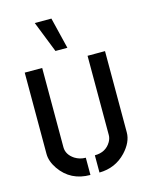

<svg xmlns="http://www.w3.org/2000/svg" viewBox="-112 -806 681 882"><g transform="rotate(-15 228.0 -365.0)"><path d="M140.6 -735.4H219.7L255.9 -586.9H199.2ZM37.1 -140.6V-527.3H120.1V-150.4Q120.1 -115.2 155.3 -91.8Q178.7 -77.1 207 -77.1V4.9Q113.3 4.9 62.5 -68.4Q37.1 -105.5 37.1 -140.6ZM250 4.9V-77.1Q302.7 -77.1 327.1 -119.1Q335.9 -134.8 335.9 -150.4V-527.3H418.9V-140.6Q418.9 -94.7 377 -49.8Q326.2 3.9 250 4.9Z"/></g></svg>

Font: Post No Bills Colombo SemiBold
Style: Regular
Weight: 600
Designer: Kosala Senevirathne, Siva Puranthara, Lasantha Premarathna, Tharique Azeez
Foundry: Mooniak
Version: Version 1.220 ; ttfautohint (v1.6)